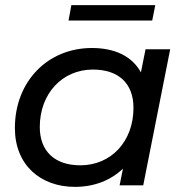

<svg xmlns="http://www.w3.org/2000/svg" viewBox="-20 -722 722 748"><path d="M585 -702H258L247 -642H573ZM547 -530 529 -440C495 -502 429 -535 338 -535C166 -535 38 -405 38 -223C38 -80 137 6 272 6C348 6 412 -20 459 -65L446 0H538L643 -530ZM293 -78C192 -78 135 -134 135 -227C135 -358 223 -451 342 -451C443 -451 500 -396 500 -302C500 -171 413 -78 293 -78Z"/></svg>

Font: AWKNG-Font Medium
Style: Italic
Weight: 500
Italic angle: -11.3°
Designer: Awakening Church
Foundry: Awakening Church
Version: Version 1.700;PS 001.700;hotconv 1.0.88;makeotf.lib2.5.64775